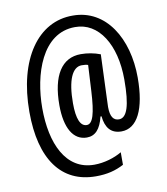

<svg xmlns="http://www.w3.org/2000/svg" viewBox="-88 -794 827 951"><g transform="rotate(-10 325.5 -318.0)"><path d="M606 -362C606 -559 509 -720 343 -720C167 -722 48 -552 48 -287C48 -49 144 84 318 84C375 84 417 73 459 51V-12C422 10 370 26 320 26C176 26 114 -118 114 -294C114 -463 177 -662 343 -662C462 -663 539 -540 539 -364C539 -232 519 -174 479 -174C452 -174 436 -194 436 -244C436 -256 437 -279 438 -299L446 -507C415 -519 381 -525 348 -525C252 -525 200 -443 200 -294C200 -179 239 -113 307 -113C349 -113 376 -142 391 -204H396C402 -146 428 -113 481 -113C560 -113 606 -202 606 -362ZM268 -292C268 -408 296 -470 343 -470C356 -470 366 -469 375 -466L368 -336C362 -222 347 -174 317 -174C285 -174 268 -213 268 -292Z"/></g></svg>

Font: Noto Sans Sinhala UI ExtraCondensed
Style: Regular
Weight: 400
Width: 2
Designer: Jelle Bosma - Monotype Design Team
Foundry: Monotype Imaging Inc.
Version: Version 2.006